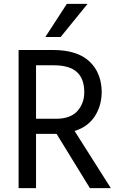

<svg xmlns="http://www.w3.org/2000/svg" viewBox="-20 -966 607 991"><path d="M293 -775H214L325 -946H432ZM552 5H444L272 -275H166V5H76V-708H253Q379 -708 442 -648.5Q505 -589 505 -488Q503 -415 467 -362.5Q431 -310 365 -290ZM269 -353Q344 -353 379.5 -393Q415 -433 415 -490Q415 -559 377 -594Q339 -629 258 -629H166V-353Z"/></svg>

Font: LXGW 975 Gothic SC
Style: Regular
Weight: 400
Version: Version 2.01;February 25, 2021